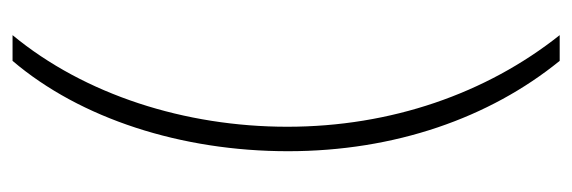

<svg xmlns="http://www.w3.org/2000/svg" viewBox="-323 -431 912 306"><g transform="rotate(90 133.0 -278.0)"><path d="M221 -281C221 -451 168 -602 77 -714H36C129 -597 182 -445 182 -280C182 -117 131 43 36 158H77C169 50 221 -111 221 -281Z"/></g></svg>

Font: Noto Sans Thai SemCond ExtLt
Style: Regular
Weight: 200
Width: 4
Designer: Monotype Design Team
Foundry: Monotype Imaging Inc.
Version: Version 2.002